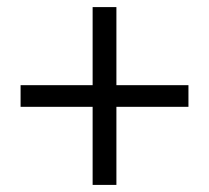

<svg xmlns="http://www.w3.org/2000/svg" viewBox="-20 -638 589 541"><path d="M241 -117H308V-337H511V-398H308V-618H241V-398H38V-337H241Z"/></svg>

Font: Genne Gothic Normal
Style: Regular
Weight: 350
Designer: Ryoko NISHIZUKA (kana & ideographs); Paul D. Hunt (Latin, Greek & Cyrillic); Wenlong ZHANG (bopomofo); Sandoll Communica
Foundry: Adobe Systems Incorporated
Version: Version 1.004;PS 1.004;hotconv 16.6.51;makeotf.lib2.5.65220